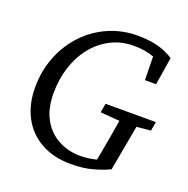

<svg xmlns="http://www.w3.org/2000/svg" viewBox="-125 -803 915 936"><g transform="rotate(20 332.0 -335.0)"><path d="M49 -277Q49 -365 79 -439.5Q109 -514 161.5 -569Q214 -624 284 -654.5Q354 -685 433 -685Q492 -685 537 -673.5Q582 -662 621 -637L598 -493H540L538 -615Q492 -632 434 -632Q368 -632 314.5 -604.5Q261 -577 222.5 -529Q184 -481 163.5 -417.5Q143 -354 143 -282Q143 -201 173.5 -147Q204 -93 255.5 -65.5Q307 -38 368 -38Q391 -38 412 -41Q433 -44 453 -49L461 -92Q469 -135 476.5 -178Q484 -221 491 -264L391 -272L399 -319H660L652 -272L579 -265L536 -29Q496 -10 448.5 2.5Q401 15 340 15Q251 15 185.5 -21Q120 -57 84.5 -123Q49 -189 49 -277Z"/></g></svg>

Font: Source Serif 4 SmText
Style: Italic
Weight: 400
Italic angle: -12°
Designer: Frank Grießhammer
Foundry: Adobe
Version: Version 4.005;hotconv 1.1.0;makeotfexe 2.6.0